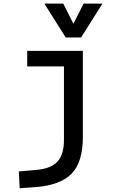

<svg xmlns="http://www.w3.org/2000/svg" viewBox="-20 -796 626 1051"><path d="M87.9 234.4 83 142.6 180.7 133.8Q259.3 127 294.7 88.1Q330.1 49.3 330.1 -30.3V-187.5H433.6V-45.9Q433.6 92.3 371.1 155.5Q308.6 218.8 170.9 228.5ZM128.9 -432.6V-517.6H337.9V-432.6ZM330.1 -170.9V-517.6H433.6V-170.9ZM339.8 -590.8 222.7 -776.4H326.2L386.7 -656.2H377L437.5 -776.4H541L423.8 -590.8Z"/></svg>

Font: Cascadia Mono PL
Style: Regular
Weight: 400
Monospace: yes
Designer: Aaron Bell
Foundry: Saja Typeworks
Version: Version 2102.003